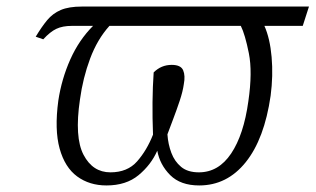

<svg xmlns="http://www.w3.org/2000/svg" viewBox="-20 -556 963 586"><path d="M305 10Q253 10 215.5 -17.5Q178 -45 162 -102.5Q146 -160 158 -249Q168 -315 194.5 -374.5Q221 -434 264 -477H199Q171 -477 152 -468Q133 -459 112 -436L89 -444Q107 -474 124 -494.5Q141 -515 165.5 -525.5Q190 -536 230 -536H923L904 -477H787Q804 -439 809 -382Q814 -325 806 -264Q787 -132 730 -61Q673 10 588 10Q531 10 499.5 -21.5Q468 -53 460 -96Q441 -53 403 -21.5Q365 10 305 10ZM587 -30Q647 -30 685.5 -87.5Q724 -145 738 -247Q751 -336 739.5 -393.5Q728 -451 715 -477H314Q277 -436 255 -377Q233 -318 224 -252Q207 -137 235 -83.5Q263 -30 317 -30Q369 -30 398.5 -63.5Q428 -97 447 -145Q445 -196 445.5 -244Q446 -292 449 -335Q472 -358 504 -358Q532 -358 539 -341.5Q546 -325 541 -299Q538 -277 528.5 -248.5Q519 -220 508.5 -192.5Q498 -165 491 -146Q493 -116 503 -89.5Q513 -63 533 -46.5Q553 -30 587 -30Z"/></svg>

Font: Noto Serif Light
Style: Italic
Weight: 300
Italic angle: -12°
Designer: Monotype Design Team
Foundry: Monotype Imaging Inc.
Version: Version 2.013